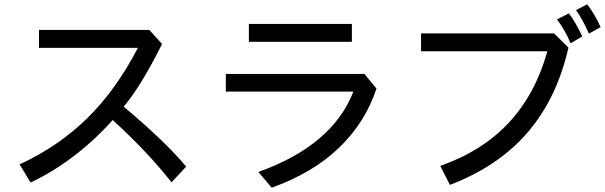

<svg xmlns="http://www.w3.org/2000/svg" viewBox="-20 -778 2807 891"><path d="M776 68Q665 -73 503 -221Q423 -131 325.5 -56Q228 19 122 69L71 -15Q252 -99 385 -229.5Q518 -360 620 -556H161V-639H673L732 -574Q635 -379 554 -283Q743 -125 844 -5Z M1613 -667V-584H1135V-667ZM1727 -367Q1676 -211 1554.5 -93.5Q1433 24 1241 93L1179 20Q1523 -103 1620 -353H1028V-435H1671Z M2713 -622Q2681 -693 2653 -731L2705 -758Q2743 -708 2767 -652ZM2628 -577Q2603 -637 2565 -688L2620 -716Q2649 -679 2682 -609ZM2618 -557Q2564 -321 2428.5 -163.5Q2293 -6 2068 80L2023 -8Q2219 -77 2342 -209.5Q2465 -342 2520 -540H1934V-623H2551Z"/></svg>

Font: LINE Seed Sans KR Regular
Style: Regular
Weight: 400
Designer: LINE VX Design & Sandoll Inc & Dalton Maag Ltd
Foundry: Sandoll Inc.
Version: Version 1.000